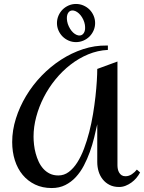

<svg xmlns="http://www.w3.org/2000/svg" viewBox="-20 -930 721 961"><path d="M681.2 -66.9Q673.8 -52.7 662.8 -39.6Q651.9 -26.4 637.9 -16.4Q624 -6.3 608.4 -0.2Q592.8 5.9 576.2 5.9Q548.8 5.9 528.6 -4.4Q508.3 -14.6 494.4 -32Q480.5 -49.3 473.6 -71.8Q466.8 -94.2 466.8 -119.1V-308.1Q460 -276.9 451.2 -241Q442.4 -205.1 429.7 -169.7Q417 -134.3 399.9 -101.6Q382.8 -68.8 359.6 -43.7Q336.4 -18.6 306.6 -3.7Q276.9 11.2 238.8 11.2Q192.4 11.2 155.8 -6.3Q119.1 -23.9 93.5 -54.7Q67.9 -85.4 54.4 -127.7Q41 -169.9 41 -219.2Q41 -277.8 59.6 -336.7Q78.1 -395.5 110.6 -449.7Q143.1 -503.9 187.7 -550.3Q232.4 -596.7 285.2 -630.9Q337.9 -665 396.2 -684.1Q454.6 -703.1 514.2 -702.1H520V-680.2Q468.8 -677.7 421.4 -658Q374 -638.2 332.8 -606.2Q291.5 -574.2 257.3 -532.2Q223.1 -490.2 199 -442.9Q174.8 -395.5 161.4 -345.2Q147.9 -294.9 147.9 -246.1Q147.9 -227.1 150.4 -205.3Q152.8 -183.6 158.7 -161.9Q164.6 -140.1 173.8 -120.4Q183.1 -100.6 197 -85.2Q210.9 -69.8 229.5 -60.8Q248 -51.8 272 -51.8Q300.8 -51.8 324.2 -69.3Q347.7 -86.9 366.7 -116.7Q385.7 -146.5 400.6 -186Q415.5 -225.6 426.8 -269.5Q438 -313.5 445.6 -359.1Q453.1 -404.8 457.8 -446.8Q462.4 -488.8 464.6 -524.7Q466.8 -560.5 466.8 -585L567.9 -622.1V-103Q567.9 -93.3 569.8 -83.5Q571.8 -73.7 576.7 -65.7Q581.5 -57.6 589.1 -52.7Q596.7 -47.9 607.9 -47.9Q625 -47.9 640.1 -58.1Q655.3 -68.4 665 -81.1ZM360.4 -910.2Q379.9 -910.2 397.5 -902.6Q415 -895 428 -882.1Q440.9 -869.1 448.5 -851.6Q456.1 -834 456.1 -814.5Q456.1 -794.9 448.5 -777.6Q440.9 -760.3 428 -747.3Q415 -734.4 397.5 -726.8Q379.9 -719.2 360.4 -719.2Q340.8 -719.2 323.5 -726.8Q306.2 -734.4 293.2 -747.3Q280.3 -760.3 272.7 -777.6Q265.1 -794.9 265.1 -814.5Q265.1 -834 272.7 -851.6Q280.3 -869.1 293.2 -882.1Q306.2 -895 323.5 -902.6Q340.8 -910.2 360.4 -910.2ZM388.2 -754.4Q395.5 -757.8 400.1 -765.6Q404.8 -773.4 405.8 -783.9Q406.7 -794.4 404.8 -806.6Q402.8 -818.8 397 -831.5Q391.1 -844.2 383.1 -854Q375 -863.8 366.2 -869.6Q357.4 -875.5 348.4 -877.2Q339.4 -878.9 332 -875.5Q324.7 -872.1 320.3 -864.3Q315.9 -856.4 314.9 -845.9Q314 -835.4 316.2 -823Q318.4 -810.5 324.2 -798.3Q330.1 -785.6 337.9 -775.9Q345.7 -766.1 354.5 -760.3Q363.3 -754.4 372.1 -752.7Q380.9 -751 388.2 -754.4Z"/></svg>

Font: Redressed
Style: Regular
Weight: 400
Designer: Astigmatic (AOETI)
Foundry: Astigmatic (AOETI)
Version: Version 1.000